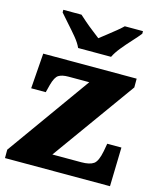

<svg xmlns="http://www.w3.org/2000/svg" viewBox="-114 -848 771 929"><g transform="rotate(15 271.0 -383.0)"><path d="M0 0V-42L299 -460H195Q163 -460 146 -449.5Q129 -439 118 -398L108 -359H35L48 -536H516V-492L217 -76H362Q404 -76 423.5 -90Q443 -104 453 -156L460 -195H531L526 0ZM204 -606Q194 -629 172 -655.5Q150 -682 126.5 -708Q103 -734 87 -753V-766H178Q189 -756 208.5 -739Q228 -722 249.5 -705.5Q271 -689 286 -677Q301 -689 322.5 -705.5Q344 -722 364.5 -739Q385 -756 395 -766H486V-753Q471 -734 447 -708Q423 -682 401.5 -655.5Q380 -629 369 -606Z"/></g></svg>

Font: Noto Serif Hebrew Black
Style: Regular
Weight: 900
Version: Version 2.003